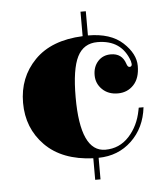

<svg xmlns="http://www.w3.org/2000/svg" viewBox="-48 -614 626 719"><g transform="rotate(-5 265.0 -254.0)"><path d="M301 62H281V-19Q164 -24 100.5 -88.5Q37 -153 37 -248.5Q37 -344 100 -408.5Q163 -473 281 -478V-570H301V-479Q386 -479 431.5 -437Q477 -395 477 -349Q477 -303 453.5 -278Q430 -253 394 -253Q358 -253 335.5 -275Q313 -297 313 -328.5Q313 -360 331.5 -380.5Q350 -401 380 -401Q422 -401 435 -361Q439 -348 446 -348Q455 -348 455 -358Q455 -361 453 -369Q425 -451 334 -451Q282 -451 258.5 -404.5Q235 -358 235 -252Q235 -47 329 -47Q382 -47 418 -86Q454 -125 465 -183L467 -193H485Q476 -116 425.5 -68Q375 -20 301 -19Z"/></g></svg>

Font: Elsie Swash Caps Black
Style: Regular
Weight: 900
Designer: Alejandro Inler
Foundry: Alejandro Inler
Version: 1.003